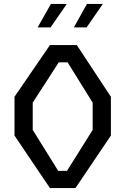

<svg xmlns="http://www.w3.org/2000/svg" viewBox="-20 -960 640 980"><path d="M235 0 54 -268V-466L235 -730H372L546 -466V-268L365 0ZM147 -297 277 -88H322L453 -297V-436L325 -642H280L147 -436ZM172 -820 240 -940H321L238 -820ZM357 -820 424 -940H505L422 -820Z"/></svg>

Font: Moralerspace Krypton JPDOC
Style: Regular
Weight: 400
Version: v0.0.6; ttfautohint (v1.8.4.7-5d5b-dirty) -l 6 -r 45 -G 200 